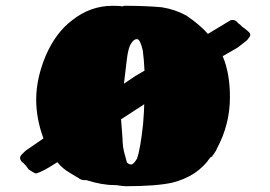

<svg xmlns="http://www.w3.org/2000/svg" viewBox="-20 -618 933 663"><path d="M393 23Q386 21 373 21Q332 21 278 4H271Q263 4 255 0Q254 -2 250 -4Q246 -6 243 -8L223 -20Q195 -36 178 -58Q123 -22 103 -19Q95 -22 79 -33L68 -48Q66 -50 64.5 -51Q63 -52 63 -53Q53 -60 50.5 -67Q48 -74 51 -79Q53 -83 59 -88.5Q65 -94 69 -98L130 -140Q105 -208 105 -274Q105 -347 138 -426Q173 -506 229 -548Q292 -598 369 -598Q393 -598 404 -596Q405 -597 406.5 -597.5Q408 -598 408 -598H413Q480 -598 538 -593Q584 -586 624 -564Q672 -531 698 -501L776 -548Q778 -549 783 -549Q792 -549 798 -543Q802 -537 809 -533Q817 -524 823 -521Q836 -511 840.5 -506Q845 -501 844 -496Q843 -491 833 -479L801 -454L770 -436L749 -424Q774 -365 774 -283Q774 -188 729 -105Q727 -98 720 -89Q719 -88 718 -85.5Q717 -83 715 -83Q714 -80 713.5 -79Q713 -78 713 -78L706 -74Q662 -9 574 13Q518 25 415 25Q407 25 393 23ZM448 -356 479 -374Q477 -415 473 -444Q464 -483 453 -483Q442 -483 433 -468Q423 -454 418 -413L408 -329ZM453 -70Q465 -104 474 -189Q478 -239 478 -258L398 -206L403 -141Q403 -129 405 -111Q406 -105 407 -101Q408 -97 408 -95L418 -58Q419 -55 424 -52.5Q429 -50 433 -50Q441 -50 453 -70Z"/></svg>

Font: Sigmar One
Style: Regular
Weight: 400
Designer: Vernon Adams
Foundry: Vernon Adams
Version: Version 2.000